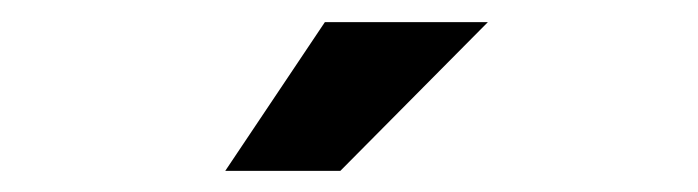

<svg xmlns="http://www.w3.org/2000/svg" viewBox="-20 -742 640 176"><path d="M277.8 -721.7H427.2L292 -585.4H186.5Z"/></svg>

Font: TypoPRO Roboto Mono
Style: Bold
Weight: 700
Designer: Google
Version: Version 2.000986; 2015; ttfautohint (v1.3)